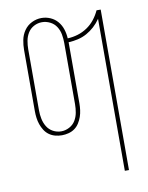

<svg xmlns="http://www.w3.org/2000/svg" viewBox="-84 -590 668 866"><g transform="rotate(-10 250.0 -157.0)"><path d="M417 215V-481Q404 -462 387.5 -447Q371 -432 352 -421.5Q333 -411 311.5 -406Q290 -401 268 -400V-120Q268 -105 266 -89.5Q264 -74 259 -59.5Q254 -45 245.5 -31.5Q237 -18 224.5 -9Q212 0 196.5 4Q181 8 166 8Q150 8 135 4Q120 0 107.5 -9Q95 -18 86.5 -31.5Q78 -45 73 -59.5Q68 -74 66 -89.5Q64 -105 64 -120V-400Q64 -423 68.5 -446Q73 -469 86.5 -488.5Q100 -508 121.5 -518.5Q143 -529 166 -529Q187 -529 206.5 -520.5Q226 -512 239.5 -496Q253 -480 259.5 -459.5Q266 -439 267 -418Q291 -419 314 -426Q337 -433 357 -446.5Q377 -460 392 -479Q407 -498 417 -520H436V215ZM166 -10Q185 -10 203 -19.5Q221 -29 231 -45.5Q241 -62 244.5 -81.5Q248 -101 248 -120V-400Q248 -420 244.5 -439.5Q241 -459 230.5 -475.5Q220 -492 202 -501Q184 -510 165 -510Q145 -510 127.5 -500.5Q110 -491 100 -474.5Q90 -458 86.5 -438.5Q83 -419 83 -400V-120Q83 -101 87 -81.5Q91 -62 101 -45.5Q111 -29 128.5 -19.5Q146 -10 166 -10Z"/></g></svg>

Font: Zed Mono Thin
Style: Regular
Weight: 100
Monospace: yes
Designer: Belleve Invis
Foundry: Belleve Invis
Version: Version 1.0.0; ttfautohint (v1.8.4)